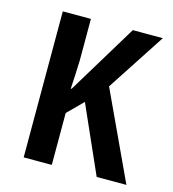

<svg xmlns="http://www.w3.org/2000/svg" viewBox="-87 -613 619 686"><g transform="rotate(15 222.5 -270.0)"><path d="M62 0H166V-192L222 -248L332 0H442L291 -324L432 -540H321L164 -281H161C163 -316 165 -349 166 -387V-540H62Z"/></g></svg>

Font: Kathrein 67 Medium Condensed
Style: Regular
Weight: 500
Width: 3
Designer: Lazydogs Typefoundry, based on Open Sans by Ascender Corporation
Foundry: Lazydogs Typefoundry
Version: Version 1.003;PS 001.003;hotconv 1.0.88;makeotf.lib2.5.64775